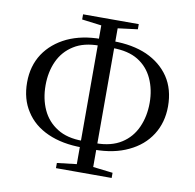

<svg xmlns="http://www.w3.org/2000/svg" viewBox="-77 -753 854 842"><g transform="rotate(10 349.5 -331.5)"><path d="M323 -98H344V-127H320Q251 -127 207 -155Q162 -183 140 -231Q118 -279 118 -339Q118 -399 140 -447Q162 -495 207 -523Q251 -551 320 -551H344V-581H323Q238 -581 173 -551Q108 -520 72 -466Q36 -411 36 -338Q36 -263 71 -210Q105 -156 170 -127Q235 -98 323 -98ZM355 -98H376Q465 -98 529 -129Q593 -159 628 -214Q663 -269 663 -341Q663 -417 627 -471Q591 -524 527 -553Q463 -581 376 -581H355V-551H379Q449 -551 493 -524Q537 -497 559 -449Q581 -401 581 -342Q581 -282 559 -233Q537 -184 493 -156Q448 -127 379 -127H355ZM226 11H474V-12L363 -25H337L226 -12ZM337 -637H363L474 -651V-674H226V-651ZM313 11H386V-674H313Z"/></g></svg>

Font: Source Serif 4 48pt
Style: Regular
Weight: 400
Designer: Frank Grie√ühammer
Foundry: Adobe Systems Incorporated
Version: Version 4.004;hotconv 1.0.116;makeotfexe 2.5.65601